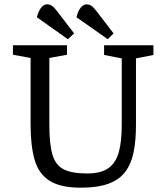

<svg xmlns="http://www.w3.org/2000/svg" viewBox="-20 -858 772 891"><path d="M295 -676 151 -778Q159 -808 171.5 -823Q184 -838 197 -838Q209 -838 219 -832.5Q229 -827 245 -806L324 -703ZM480 -676 335 -778Q342 -808 355 -823Q368 -838 382 -838Q392 -838 402 -832.5Q412 -827 428 -806L507 -703ZM355 13Q260 13 209.5 -19.5Q159 -52 140.5 -117Q122 -182 122 -278V-589L40 -604V-648H291V-604L209 -589V-278Q209 -189 223.5 -140Q238 -91 276 -72Q314 -53 385 -53Q449 -53 483.5 -78Q518 -103 531.5 -152.5Q545 -202 545 -278V-587L463 -603V-648H692V-603L611 -587V-278Q611 -206 600 -152Q589 -98 561.5 -61Q534 -24 483.5 -5.5Q433 13 355 13Z"/></svg>

Font: Faustina Light
Style: Regular
Weight: 400
Version: Version 1.200